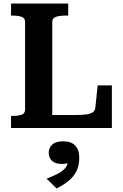

<svg xmlns="http://www.w3.org/2000/svg" viewBox="-20 -730 699 1095"><path d="M369 -710H43V-641H54Q84 -641 103.5 -634Q123 -627 123 -605V-105Q123 -83 103.5 -76Q84 -69 54 -69H43V0H618V-243H537L524 -118Q523 -100 510.5 -90.5Q498 -81 472 -77.5Q446 -74 405 -74H278V-605Q278 -627 299 -634Q320 -641 353 -641H369ZM303 345 246 289Q281 275 308 261.5Q335 248 351 230Q367 212 367 186L382 194Q372 200 359 202.5Q346 205 333 205Q296 205 277 187.5Q258 170 258 141Q258 113 278 94.5Q298 76 340 76Q386 76 409 100Q432 124 432 170Q432 214 416 246Q400 278 371 301.5Q342 325 303 345Z"/></svg>

Font: Roboto Serif SemiBold
Style: Regular
Weight: 600
Designer: Greg Gazdowicz
Foundry: Commercial Type
Version: Version 1.008